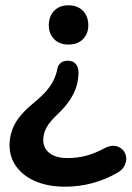

<svg xmlns="http://www.w3.org/2000/svg" viewBox="-20 -514 499 724"><path d="M226 190Q163 190 116 170.5Q69 151 42.5 115.5Q16 80 16 34Q16 -9 36 -46.5Q56 -84 108 -127Q140 -153 158 -175Q176 -197 184.5 -216.5Q193 -236 196 -253Q198 -267 208 -276Q218 -285 236 -285Q255 -285 265.5 -273Q276 -261 276 -240Q276 -216 269 -191Q262 -166 245.5 -140Q229 -114 200 -86Q167 -55 155 -32.5Q143 -10 143 14Q143 45 167 63.5Q191 82 234 82Q272 82 305.5 73Q339 64 372 46Q394 34 412 36Q430 38 441.5 49.5Q453 61 455.5 77Q458 93 450 110Q442 127 420 139Q378 163 328.5 176.5Q279 190 226 190ZM238 -346Q204 -346 184 -366.5Q164 -387 164 -419Q164 -452 184 -473Q204 -494 238 -494Q273 -494 293 -473Q313 -452 313 -419Q313 -387 293 -366.5Q273 -346 238 -346Z"/></svg>

Font: Nunito
Style: Bold
Weight: 700
Designer: Vernon Adams
Foundry: Vernon Adams
Version: Version 3.602